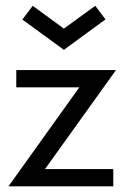

<svg xmlns="http://www.w3.org/2000/svg" viewBox="-20 -658 458 678"><path d="M59 -589 95.5 -637.5 205.5 -557 316.5 -637.5 352.5 -589.5 205.5 -482ZM37.5 -410.5H389.5L139 -61H380V0H10L260 -349.5H37.5Z"/></svg>

Font: League Spartan
Style: Regular
Weight: 350
Foundry: The League of Moveable Type
Version: Version 2.002